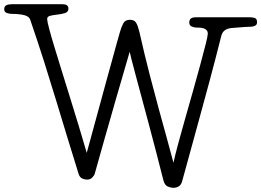

<svg xmlns="http://www.w3.org/2000/svg" viewBox="-51 -841 1241 912"><path d="M936 -681Q936 -692 930 -698Q924 -704 916 -706.5Q908 -709 898.5 -709.5Q889 -710 882 -710Q872 -710 860 -715Q848 -720 848 -734Q848 -746 855 -752.5Q862 -759 882 -759H1137Q1146 -759 1158 -756Q1170 -753 1170 -735Q1170 -723 1160 -718.5Q1150 -714 1140 -714Q1129 -714 1115 -713Q1101 -712 1087.5 -711Q1074 -710 1063.5 -709Q1053 -708 1049 -708Q1008 -704 1000 -670Q985 -611 972 -560.5Q959 -510 946 -462Q933 -414 919.5 -364.5Q906 -315 890.5 -258Q875 -201 856.5 -134Q838 -67 815 17Q810 37 798.5 44Q787 51 773 51Q759 51 745 44.5Q731 38 725 15Q709 -49 691 -118Q673 -187 655.5 -252.5Q638 -318 622 -377.5Q606 -437 593.5 -483.5Q581 -530 573.5 -559.5Q566 -589 565 -595Q532 -481 501 -375Q488 -329 474 -280.5Q460 -232 446.5 -184.5Q433 -137 421 -94Q409 -51 399 -16Q397 -8 387.5 2Q378 12 364 12Q350 12 339 6.5Q328 1 323 -13Q296 -100 269.5 -186.5Q243 -273 216 -362.5Q189 -452 159 -546.5Q129 -641 94 -743Q89 -763 64.5 -769Q40 -775 7 -775Q-7 -775 -19 -779.5Q-31 -784 -31 -797Q-31 -811 -21 -816Q-11 -821 6 -821H243Q261 -821 267.5 -815.5Q274 -810 274 -800Q274 -784 258 -779Q242 -774 223.5 -772Q205 -770 189 -766.5Q173 -763 173 -751Q173 -741 182 -706.5Q191 -672 206.5 -621Q222 -570 241.5 -507Q261 -444 282 -376.5Q303 -309 323.5 -241.5Q344 -174 361 -115Q397 -249 429 -364Q442 -413 456 -463Q470 -513 482 -557Q494 -601 503.5 -635.5Q513 -670 519 -690Q525 -711 534 -729Q543 -747 566 -747Q587 -747 595.5 -733Q604 -719 611 -690Q636 -579 659.5 -488.5Q683 -398 703.5 -322.5Q724 -247 741.5 -184.5Q759 -122 773 -68Q780 -101 795 -157Q810 -213 828.5 -277.5Q847 -342 866 -409.5Q885 -477 900.5 -534Q916 -591 926 -631Q936 -671 936 -681Z"/></svg>

Font: Life Savers
Style: Bold
Weight: 700
Designer: Pablo Impallari, Rodrigo Fuenzalida, Brenda Gallo
Foundry: Pablo Impallari, Rodrigo Fuenzalida, Brenda Gallo
Version: Version 3.001; ttfautohint (v0.95) -l 8 -r 50 -G 200 -x 14 -